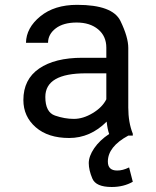

<svg xmlns="http://www.w3.org/2000/svg" viewBox="-20 -558 640 790"><path d="M333.5 -256.3Q166.5 -256.3 166.5 -159.2Q166.5 -96.2 206.3 -82.5Q246.1 -68.8 283.9 -68.8Q321.8 -68.8 361.3 -92.5Q400.9 -116.2 417.5 -149.4V-256.3ZM418.9 -57.6Q351.6 9.8 264.6 9.8Q177.7 9.8 127 -34.4Q76.2 -78.6 76.2 -146.5Q76.2 -231.4 140.9 -275.9Q205.6 -320.3 318.8 -320.3H417.5V-361.8Q417.5 -409.2 383.8 -437.3Q350.1 -465.3 295.4 -465.3Q240.7 -465.3 209.2 -441.2Q177.7 -417 177.7 -381.8H86.9Q87.9 -443.4 145.8 -490.7Q203.6 -538.1 297.4 -538.1Q443.4 -538.1 475.6 -471.7Q507.8 -405.3 507.8 -360.8V-115.2Q507.8 -54.2 526.4 -7.8V0H507.8Q423.8 45.4 423.8 106.9Q423.8 143.6 461.9 143.6Q484.4 144 511.2 130.9L526.4 189.9Q488.8 211.4 439.5 211.4Q374.5 211.4 359.9 176.5Q345.2 141.6 345.2 113.3Q345.2 85 367.4 52.2Q389.6 19.5 429.2 -6.8Q422.4 -24.9 418.9 -57.6Z"/></svg>

Font: RobotoMono-Regular
Style: Regular
Weight: 400
Designer: Google
Version: Version 2.000985; 2015; ttfautohint (v1.3)